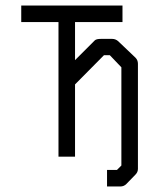

<svg xmlns="http://www.w3.org/2000/svg" viewBox="-20 -616 580 696"><path d="M252 -398 324 -470Q330 -475 345 -475H387Q398.5 -475 408 -467L471 -407Q480 -398 480 -385V-4Q480 8 471 17L438 51Q429 60 416 60H368V0H404L420 -16V-372L378 -416H357L252 -310V-48H192V-536H57V-596H424V-536H252Z"/></svg>

Font: ibm3270
Style: Regular
Weight: 400
Monospace: yes
Version: Version 2.0.3